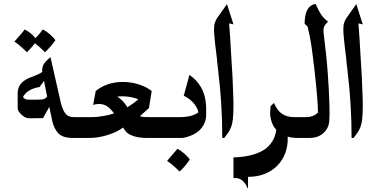

<svg xmlns="http://www.w3.org/2000/svg" viewBox="-20 -702 1906 977"><path d="M404 -106V0H352Q299 0 277 -23.5Q255 -47 246 -86L231 -158L199 -101L128 -100Q109 -100 89.5 -118.5Q70 -137 70 -150V-227Q70 -266 100 -289Q116 -302 148 -313Q180 -325 195 -336Q193 -361 203.5 -377Q214 -393 237 -411L289 -181Q298 -145 311 -127Q321 -114 332 -110Q343 -106 357 -106ZM220 -210 204 -290 181 -259Q121 -250 97 -209Q105 -195 123 -195H170Q193 -195 202 -197.5Q211 -200 220 -210ZM106 -552Q137 -536 161 -508Q188 -537 198 -552Q216 -543 234.5 -527Q253 -511 262 -497Q238 -464 209 -436Q183 -463 158 -482Q141 -460 117 -436Q76 -477 53 -490Q95 -537 106 -552Z M855 -106V0H732Q687 0 661 -9Q635 -18 625.5 -27.5Q616 -37 606 -53Q576 -30 528 -15Q480 0 434 0H387Q365 0 349.5 -15.5Q334 -31 334 -52Q334 -74 349.5 -90Q365 -106 387 -106H448Q474 -106 505 -111.5Q536 -117 560 -125Q542 -151 522 -163Q505 -173 484 -173Q467 -173 454 -168L467 -239Q525 -285 604 -285Q649 -285 688 -272Q727 -259 752 -239L738 -152Q728 -144 692 -111Q701 -107 714 -106.5Q727 -106 748 -106ZM684 -197Q644 -212 602 -212Q585 -212 577 -211Q612 -186 628 -156Q662 -177 684 -197Z M946 110Q937 123 925 138Q913 153 894 171Q853 130 830 117Q872 69 883 55Q900 64 918.5 80Q937 96 946 110Z M1029 -117Q1029 -93 1019 -72.5Q1009 -52 995 -39Q977 -22 949 -11Q921 0 902 0H838Q816 0 800.5 -15.5Q785 -31 785 -53Q785 -75 800.5 -90.5Q816 -106 838 -106H894Q942 -106 970 -119Q982 -124 990 -131Q975 -185 915 -215L944 -321Q983 -294 1004 -256Q1029 -210 1029 -148Z M1168 -578 1146 -583Q1150 -538 1158 -395Q1165 -297 1166 -234Q1168 -194 1168 -166Q1168 -128 1165 -96Q1161 -62 1150 -42Q1144 -30 1134 -17Q1124 -4 1121 0H1111Q1111 -91 1106 -168Q1101 -254 1088 -363Q1086 -374 1084 -402Q1073 -488 1070 -528Q1069 -537 1069 -551Q1069 -574 1073.5 -587Q1078 -600 1086 -612L1135 -681Z M1553 -106V0H1499Q1461 0 1444 -7Q1446 37 1432.5 74.5Q1419 112 1392 140Q1365 168 1326.5 183Q1288 198 1242 198V255H1239Q1232 234 1215 218Q1198 202 1168 204V99Q1265 96 1321 62Q1377 26 1386 -42Q1370 -57 1361.5 -84.5Q1353 -112 1355 -134Q1355 -144 1357 -162L1374 -178Q1391 -139 1415.5 -122.5Q1440 -106 1477 -106Z M1656 -172Q1657 -152 1657 -122Q1657 -86 1652 -66Q1643 -37 1618 -18.5Q1593 0 1555 0H1499Q1477 0 1461.5 -15.5Q1446 -31 1446 -53Q1446 -75 1461.5 -90.5Q1477 -106 1499 -106H1539Q1556 -106 1569 -111Q1582 -116 1589 -121.5Q1596 -127 1598 -129Q1598 -186 1581 -339Q1572 -417 1565 -466.5Q1558 -516 1545 -567L1530 -581Q1530 -586 1531 -602.5Q1532 -619 1537 -635Q1550 -677 1586 -682Q1602 -646 1614 -628Q1626 -610 1649 -592Q1636 -579 1631 -570Q1626 -561 1626 -547Q1626 -537 1627 -531Q1642 -414 1648 -327Q1654 -248 1656 -172Z M1826 -578 1804 -583Q1808 -538 1816 -395Q1823 -297 1824 -234Q1826 -194 1826 -166Q1826 -128 1823 -96Q1819 -62 1808 -42Q1802 -30 1792 -17Q1782 -4 1779 0H1769Q1769 -91 1764 -168Q1759 -254 1746 -363Q1744 -374 1742 -402Q1731 -488 1728 -528Q1727 -537 1727 -551Q1727 -574 1731.5 -587Q1736 -600 1744 -612L1793 -681Z"/></svg>

Font: Katibeh
Style: Regular
Weight: 400
Designer: Arabic design by Kourosh Beigpour, Latin design by Eduardo Tunni, engineering by Lasse Fister
Version: Version 1.0010g